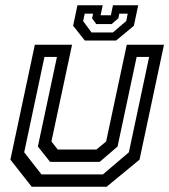

<svg xmlns="http://www.w3.org/2000/svg" viewBox="-20 -710 644 730"><path d="M100.5 0 19.5 -103 112.5 -540H254L175.5 -172L199.5 -141.5H346.5L383.5 -172L462 -540H603.5L510.5 -103L385.5 0ZM137.5 -47H371.5L470 -131L547 -493.5H499.5L427 -153L359 -94.5H170.5L124 -153L196.5 -493.5H149L72 -131ZM302.5 -556 258 -612 274.5 -690H370.5L362.5 -652H401.5L409.5 -690H505.5L489 -612L421.5 -556ZM328 -586.5H409L460 -630L465.5 -658H433.5L430 -640.5L404.5 -618.5H346L330 -640.5L334 -658H302L296 -630Z"/></svg>

Font: Tourney Thin Medium
Style: Italic
Weight: 500
Italic angle: -12°
Version: Version 1.015